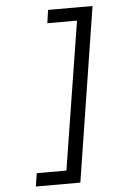

<svg xmlns="http://www.w3.org/2000/svg" viewBox="-61 -876 723 1032"><g transform="rotate(-5 300.0 -360.0)"><path d="M90 110 101 39H261L388 -759H228L238 -830H478L330 110Z"/></g></svg>

Font: JetBrains Mono NL Light
Style: Italic
Weight: 300
Italic angle: -9°
Designer: Philipp Nurullin, Konstantin Bulenkov
Foundry: JetBrains
Version: Version 2.304; ttfautohint (v1.8.4.7-5d5b)